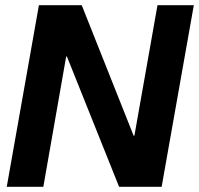

<svg xmlns="http://www.w3.org/2000/svg" viewBox="-20 -720 767 740"><path d="M6 0 130 -700H295L495 -197H498L587 -700H727L603 0H439L238 -502H235L147 0Z"/></svg>

Font: DM Sans 36pt ExtraBold
Style: Italic
Weight: 800
Italic angle: -10°
Designer: Colophon Foundry, Jonny Pinhorn
Foundry: Colophon Foundry
Version: Version 4.004;gftools[0.9.30]